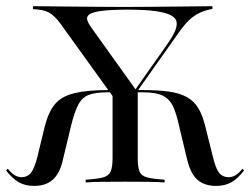

<svg xmlns="http://www.w3.org/2000/svg" viewBox="-22 -591 811 622"><path d="M369.4 -242.7 172.6 -516.1Q152.4 -542.7 134.3 -551.6Q116.1 -560.5 84.7 -561.3V-571Q143.5 -570.2 196 -569.8Q248.4 -569.4 294.8 -569Q341.1 -568.5 383.1 -568.5Q425.8 -568.5 469 -569Q512.1 -569.4 560.1 -569.8Q608.1 -570.2 666.1 -571V-562.1Q642.7 -558.1 624.2 -549.2Q605.6 -540.3 589.9 -525Q574.2 -509.7 556.5 -484.7L385.5 -242.7ZM88.7 11.3Q59.7 11.3 39.1 -0.4Q18.5 -12.1 -2.4 -38.7L3.2 -44.4Q15.3 -29.8 25 -23.8Q34.7 -17.7 46.8 -16.9Q66.9 -16.9 78.2 -31Q89.5 -45.2 99.2 -83.1L122.6 -179.8Q134.7 -228.2 156 -253.6Q177.4 -279 218.5 -289.1Q259.7 -299.2 329 -299.2H356.5L360.5 -291.9H324.2Q287.1 -291.9 265.3 -283.5Q243.5 -275 231 -250.8Q218.5 -226.6 207.3 -179.8L183.1 -79Q176.6 -46.8 164.1 -27Q151.6 -7.3 133.1 2Q114.5 11.3 88.7 11.3ZM255.6 0V-8.9Q292.7 -11.3 311.3 -16.1Q329.8 -21 336.3 -35.1Q342.7 -49.2 342.7 -78.2V-311.3L398.4 -263.7L424.2 -302.4V-78.2Q424.2 -49.2 430.2 -35.1Q436.3 -21 455.2 -16.1Q474.2 -11.3 511.3 -8.9V0Q489.5 -1.6 455.6 -2Q421.8 -2.4 383.1 -2.4Q344.4 -2.4 310.1 -2Q275.8 -1.6 255.6 0ZM677.4 11.3Q652.4 11.3 633.5 2Q614.5 -7.3 602.4 -27Q590.3 -46.8 583.1 -79L558.9 -179.8Q550 -221.8 538.7 -246Q527.4 -270.2 505.6 -281Q483.9 -291.9 441.9 -291.9H413.7L418.5 -299.2H437.9Q489.5 -299.2 524.6 -294.4Q559.7 -289.5 583.1 -276.6Q606.5 -263.7 620.6 -240.3Q634.7 -216.9 643.5 -179.8L667.7 -83.1Q676.6 -45.2 687.9 -31Q699.2 -16.9 720.2 -16.9Q731.5 -17.7 741.1 -23.4Q750.8 -29 763.7 -44.4L768.5 -38.7Q748.4 -12.1 727.4 -0.4Q706.5 11.3 677.4 11.3ZM400 -277.4 516.9 -443.5Q533.1 -466.1 542.3 -484.7Q551.6 -503.2 550.4 -517.3Q549.2 -531.5 533.1 -540.7Q516.9 -550 482.7 -554.8Q448.4 -559.7 391.9 -559.7Q336.3 -559.7 306.5 -555.6Q276.6 -551.6 266.9 -544Q257.3 -536.3 260.9 -525.4Q264.5 -514.5 275 -500L421 -296Z"/></svg>

Font: Playfair 144pt
Style: Regular
Weight: 400
Designer: Claus Eggers Sørensen
Foundry: Claus Eggers Sørensen
Version: Version 2.001;gftools[0.9.30]